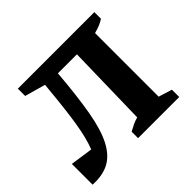

<svg xmlns="http://www.w3.org/2000/svg" viewBox="-124 -631 779 779"><g transform="rotate(-45 265.5 -242.0)"><path d="M1 3V-116L98 -102Q116 -147 127.5 -218.5Q139 -290 148 -390L151 -420L62 -445V-487H501V-449Q479 -434 443 -425V-60L501 -42V0H265V-37Q280 -45 293 -51.5Q306 -58 322 -62L330 -416H221Q211 -295 196.5 -212.5Q182 -130 157 -82Q132 -34 94.5 -14Q57 6 1 3Z"/></g></svg>

Font: Piazzolla SemiBold
Style: Regular
Weight: 600
Designer: Juan Pablo del Peral
Foundry: Huerta Tipografica
Version: Version 1.330